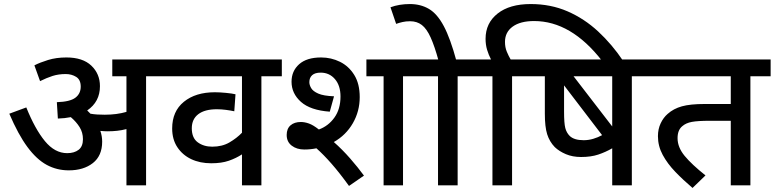

<svg xmlns="http://www.w3.org/2000/svg" viewBox="-20 -916 3829 949"><path d="M485 -216Q485 -146 439 -110Q393 -74 320 -74Q261 -74 211 -101Q161 -128 115.5 -189.5Q70 -251 26 -354L110 -385Q153 -278 202 -218.5Q251 -159 312 -159Q347 -159 368.5 -175.5Q390 -192 390 -228Q390 -261 373.5 -287.5Q357 -314 330 -337Q300 -331 266 -330L261 -411Q326 -413 352.5 -433Q379 -453 379 -488Q379 -522 356.5 -536Q334 -550 305 -550Q269 -550 239.5 -540.5Q210 -531 178 -515L150 -593Q177 -607 217.5 -619.5Q258 -632 308 -632Q389 -632 431.5 -591.5Q474 -551 474 -490Q474 -413 411 -370Q419 -362 427 -354Q444 -351 461.5 -350Q479 -349 498 -349Q557 -349 605 -363V-539H535V-622H803V-539H702V0H605V-278Q582 -272 559 -269.5Q536 -267 511 -267Q496 -267 476 -269Q485 -243 485 -216Z M1373 -539H1272V0H1176V-153Q1147 -134 1111 -121.5Q1075 -109 1024 -109Q968 -109 925 -129.5Q882 -150 856.5 -188.5Q831 -227 831 -281Q831 -366 889 -413Q947 -460 1042 -460Q1065 -460 1096.5 -457Q1128 -454 1144 -450L1138 -366Q1119 -370 1096.5 -373Q1074 -376 1052 -376Q992 -376 960 -351.5Q928 -327 928 -282Q928 -234 957.5 -212.5Q987 -191 1029 -191Q1078 -191 1114 -212Q1150 -233 1176 -260V-539H788V-622H1373Z M1484 -177Q1447 -177 1422 -196Q1397 -215 1397 -249Q1397 -280 1416 -296.5Q1435 -313 1467 -313Q1486 -313 1507 -305.5Q1528 -298 1556 -276Q1603 -293 1633 -335Q1663 -377 1663 -439Q1663 -493 1635.5 -525Q1608 -557 1565 -557Q1537 -557 1523 -544.5Q1509 -532 1509 -510Q1509 -496 1518 -480.5Q1527 -465 1553 -453.5Q1579 -442 1631 -440L1610 -364Q1514 -371 1467.5 -412.5Q1421 -454 1421 -512Q1421 -565 1458.5 -598.5Q1496 -632 1567 -632Q1617 -632 1660.5 -610.5Q1704 -589 1731 -545.5Q1758 -502 1758 -436Q1758 -366 1724 -307Q1690 -248 1630 -214Q1672 -177 1710.5 -133Q1749 -89 1779 -48L1705 3Q1658 -62 1618.5 -107Q1579 -152 1544 -183Q1515 -177 1484 -177ZM1972 -539V0H1876V-539H1791V-622H2073V-539Z M2242 -539V0H2145V-539H2059V-622H2343V-539ZM2148 -615Q2128 -688 2108.5 -731Q2089 -774 2065 -792.5Q2041 -811 2007 -811Q1986 -811 1969 -807Q1952 -803 1938 -798L1910 -880Q1953 -896 2006 -896Q2059 -896 2100 -872Q2141 -848 2173.5 -787Q2206 -726 2236 -615Z M2414 -539H2328V-622H2407Q2395 -645 2387.5 -670Q2380 -695 2380 -724Q2380 -802 2439.5 -849Q2499 -896 2603 -896Q2702 -896 2785 -860Q2868 -824 2936.5 -760.5Q3005 -697 3060 -615H2956Q2803 -812 2620 -812Q2552 -812 2514 -784.5Q2476 -757 2476 -709Q2476 -682 2485 -660.5Q2494 -639 2504 -622H2612V-539H2511V0H2414Z M3204 -622V-539H3103V0H3006V-183Q2973 -164 2937 -152Q2901 -140 2852 -140Q2810 -140 2777 -154Q2744 -168 2722 -189Q2696 -216 2684.5 -252.5Q2673 -289 2673 -354V-539H2597V-622ZM3006 -539H2815L3006 -291ZM2796 -244Q2818 -223 2865 -223Q2889 -223 2912.5 -230Q2936 -237 2956 -248L2768 -494V-364Q2768 -307 2774 -283.5Q2780 -260 2796 -244Z M3689 -539V0H3592V-319H3488Q3429 -319 3399.5 -313.5Q3370 -308 3352 -292Q3329 -273 3329 -233Q3329 -188 3364 -145.5Q3399 -103 3467 -49L3403 13Q3357 -26 3318 -66.5Q3279 -107 3255.5 -150.5Q3232 -194 3232 -243Q3232 -278 3245.5 -306.5Q3259 -335 3280 -353Q3309 -379 3350.5 -390.5Q3392 -402 3463 -402H3592V-539H3189V-622H3789V-539Z"/></svg>

Font: Noto Sans Medium
Style: Regular
Weight: 500
Designer: Monotype Design Team
Foundry: Monotype Imaging Inc.
Version: Version 2.007